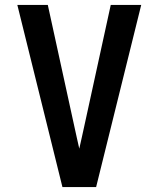

<svg xmlns="http://www.w3.org/2000/svg" viewBox="-20 -755 640 775"><path d="M232 0 50 -735H173L280 -245Q285 -222 290 -199.5Q295 -177 300 -155Q305 -177 310 -199.5Q315 -222 320 -245L427 -735H550L368 0Z"/></svg>

Font: Iosevka Extended
Style: Bold
Weight: 700
Width: 7
Monospace: yes
Designer: Belleve Invis
Foundry: Belleve Invis
Version: Version 32.5.0; ttfautohint (v1.8.4)